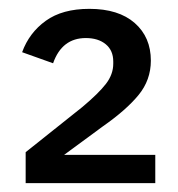

<svg xmlns="http://www.w3.org/2000/svg" viewBox="-20 -759 403 434"><path d="M38 -345V-415L166 -517Q203 -548 219.5 -569.5Q236 -591 236 -615V-620Q236 -645 219 -659Q202 -673 174 -673Q120 -673 100 -616L30 -641Q46 -685 83.5 -712Q121 -739 182 -739Q248 -739 284.5 -707Q321 -675 321 -622Q321 -578 293 -544Q265 -510 212 -473L125 -409H331V-345Z"/></svg>

Font: IBM Plex Sans JP Medium
Style: Regular
Weight: 500
Designer: Mike Abbink; Paul van der Laan; Pieter van Rosmalen; Wujin Sim; Yejin Wi; Jinhee Kim; Boomi Park; Yona Kim; Kichan Ma
Foundry: Sandoll Inc.
Version: Version 1.001